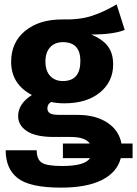

<svg xmlns="http://www.w3.org/2000/svg" viewBox="-20 -637 627 879"><path d="M587 20V87H533Q516 152 446.5 187Q377 222 260 222Q117 222 61.5 179Q6 136 6 51H148Q148 92 171 107.5Q194 123 264 123Q369 123 392 87H268V20H391Q370 -10 303 -10H226Q144 -10 103.5 -36.5Q63 -63 63 -105Q63 -162 126 -202Q31 -252 31 -354Q31 -443 95 -495.5Q159 -548 264 -548Q344 -546 399.5 -564Q455 -582 514 -617L551 -500Q499 -479 398 -479Q450 -457 474 -425Q498 -393 498 -342Q498 -263 437.5 -213.5Q377 -164 275 -164Q242 -164 214 -170Q197 -161 197 -140Q197 -126 208.5 -118.5Q220 -111 255 -111H335Q418 -111 471.5 -75.5Q525 -40 536 20ZM268 -444Q231 -444 209.5 -420.5Q188 -397 188 -356Q188 -313 209.5 -289.5Q231 -266 268 -266Q348 -266 348 -358Q348 -444 268 -444Z"/></svg>

Font: Fira Sans
Style: Bold
Weight: 700
Designer: bBox Type GmbH & Carrois Corporate GbR & Edenspiekermann AG
Foundry: bBox Type GmbH & Carrois Corporate GbR & Edenspiekermann AG
Version: Version 4.301;PS 004.301;hotconv 1.0.88;makeotf.lib2.5.64775